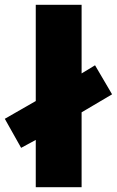

<svg xmlns="http://www.w3.org/2000/svg" viewBox="-35 -780 487 800"><path d="M114 0H305V-312L432 -387L361 -508L305 -474V-760H114V-359L-15 -285L53 -164L114 -197Z"/></svg>

Font: Noto Sans Kannada Black
Style: Regular
Weight: 900
Designer: Jelle Bosma - Monotype Design Team
Foundry: Monotype Imaging Inc.
Version: Version 2.005